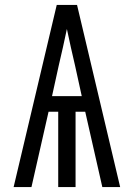

<svg xmlns="http://www.w3.org/2000/svg" viewBox="-20 -755 540 775"><path d="M35 0 209 -735H291L465 0H393L324 -304H285V0H215V-304H176L107 0ZM310 -367 283 -490Q274 -527 266 -564Q258 -601 250 -638Q242 -601 234 -564Q226 -527 217 -490L190 -367Z"/></svg>

Font: Iosevka Custom
Style: Regular
Weight: 400
Monospace: yes
Designer: Belleve Invis
Foundry: Belleve Invis
Version: Version 32.5.0; ttfautohint (v1.8.4)